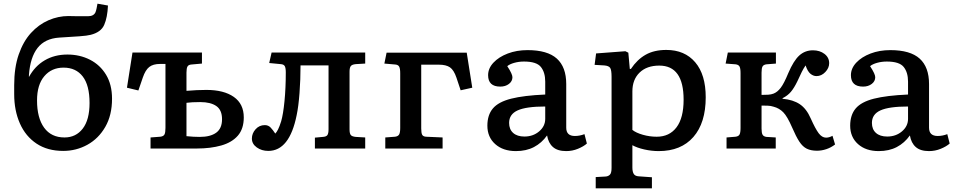

<svg xmlns="http://www.w3.org/2000/svg" viewBox="-20 -806 5182 1042"><path d="M323 13Q238 13 178.5 -26.5Q119 -66 88 -136Q57 -206 57 -295V-344Q57 -439 81.5 -510Q106 -581 148 -627Q190 -673 243 -696Q296 -719 352 -719Q360 -719 370.5 -718.5Q381 -718 401 -718Q421 -718 458 -718Q488 -718 498 -739Q502 -749 504.5 -762Q507 -775 509 -786L566 -776Q563 -711 545.5 -671Q528 -631 472 -617Q453 -612 410.5 -609Q368 -606 302 -602Q224 -597 184 -546Q144 -495 137 -399V-388Q169 -447 222.5 -478.5Q276 -510 346 -510Q413 -510 468 -482Q523 -454 555.5 -400.5Q588 -347 588 -270Q588 -181 551.5 -117.5Q515 -54 454.5 -20.5Q394 13 323 13ZM330 -60Q392 -60 429 -108Q466 -156 466 -247Q466 -343 429 -391Q392 -439 325 -439Q260 -439 220.5 -392.5Q181 -346 181 -261Q181 -166 219.5 -113Q258 -60 330 -60Z M797 0V-60L850 -64Q867 -66 872.5 -76Q878 -86 878 -112V-459H849Q811 -459 790 -442.5Q769 -426 755 -385L731 -315L669 -330L699 -521H1076V-461L1020 -456Q1003 -455 997.5 -445Q992 -435 992 -412V-313Q1049 -318 1100 -318Q1195 -318 1249 -280Q1303 -242 1303 -169Q1303 -107 1271 -70Q1239 -33 1181 -16.5Q1123 0 1048 0ZM1064 -63Q1122 -63 1153.5 -86Q1185 -109 1185 -159Q1185 -209 1154 -230.5Q1123 -252 1067 -252Q1041 -252 1024 -251Q1007 -250 992 -248V-67Q1011 -65 1029 -64Q1047 -63 1064 -63Z M1436 13Q1400 13 1373.5 -6Q1347 -25 1347 -54Q1347 -82 1367 -104.5Q1387 -127 1417 -127Q1436 -127 1448.5 -114Q1461 -101 1474 -81Q1481 -88 1489 -103.5Q1497 -119 1506 -148Q1517 -186 1524 -257.5Q1531 -329 1531 -413Q1531 -437 1525.5 -447Q1520 -457 1503 -458L1441 -464L1454 -521H1962V-461L1911 -458Q1890 -456 1883.5 -447Q1877 -438 1877 -417V-104Q1877 -82 1883.5 -73.5Q1890 -65 1911 -63L1962 -60V0H1689V-59L1732 -63Q1750 -64 1756.5 -72.5Q1763 -81 1763 -105V-451H1611Q1611 -374 1605.5 -301Q1600 -228 1590 -181Q1551 13 1436 13Z M2071 0V-60L2124 -64Q2140 -66 2146 -76Q2152 -86 2152 -112V-408Q2152 -435 2146 -445Q2140 -455 2124 -456L2066 -461L2078 -520H2513L2543 -330L2480 -316L2457 -385Q2443 -426 2422 -440.5Q2401 -455 2362 -455H2266V-109Q2266 -85 2271 -75Q2276 -65 2292 -64L2382 -60V0Z M2780 14Q2710 14 2667.5 -24Q2625 -62 2625 -124Q2625 -182 2655 -217.5Q2685 -253 2754 -270.5Q2823 -288 2939 -293V-363Q2939 -413 2915.5 -442.5Q2892 -472 2824 -472Q2796 -472 2771 -465Q2746 -458 2733 -447Q2748 -424 2754.5 -409.5Q2761 -395 2761 -387Q2761 -365 2742 -350.5Q2723 -336 2695 -336Q2629 -336 2629 -398Q2629 -435 2658 -466Q2687 -497 2735.5 -515.5Q2784 -534 2843 -534Q2951 -534 3002 -488Q3053 -442 3053 -350V-113Q3053 -68 3100 -68Q3126 -68 3152 -78L3165 -27Q3147 -11 3116.5 1.5Q3086 14 3053 14Q3006 14 2981 -8Q2956 -30 2949 -71Q2920 -30 2878 -8Q2836 14 2780 14ZM2826 -65Q2873 -65 2906 -93Q2939 -121 2939 -161V-228Q2836 -228 2789.5 -207Q2743 -186 2743 -139Q2743 -104 2765 -84.5Q2787 -65 2826 -65Z M3213 216V155L3267 152Q3281 151 3290 142Q3299 133 3299 105V-389Q3299 -426 3291.5 -437.5Q3284 -449 3259 -451L3207 -454L3215 -516L3374 -528L3390 -520L3398 -432H3404Q3438 -483 3484 -509Q3530 -535 3596 -535Q3696 -535 3753 -468Q3810 -401 3810 -278Q3810 -139 3743 -62.5Q3676 14 3555 14Q3516 14 3476.5 5Q3437 -4 3412 -18V103Q3412 126 3419.5 138Q3427 150 3447 151L3518 156V216ZM3544 -64Q3613 -64 3651.5 -115Q3690 -166 3690 -265Q3690 -450 3558 -450Q3490 -450 3451 -412Q3412 -374 3412 -310V-101Q3432 -85 3469 -74.5Q3506 -64 3544 -64Z M4414 12Q4381 12 4358.5 1Q4336 -10 4318 -37.5Q4300 -65 4279 -114Q4253 -174 4231 -196.5Q4209 -219 4178 -227Q4163 -232 4145.5 -232.5Q4128 -233 4113 -233V-108Q4113 -85 4118.5 -75Q4124 -65 4140 -63L4190 -60V0H3923V-60L3972 -64Q3988 -66 3993.5 -76Q3999 -86 3999 -112V-409Q3999 -435 3993.5 -445Q3988 -455 3972 -457L3918 -461L3930 -521H4191V-461L4140 -457Q4124 -455 4118.5 -445.5Q4113 -436 4113 -412V-291Q4133 -291 4149 -292Q4165 -293 4178 -298Q4199 -306 4217 -329.5Q4235 -353 4258 -409Q4287 -477 4318 -505Q4349 -533 4392 -533Q4429 -533 4454.5 -513.5Q4480 -494 4480 -463Q4480 -437 4459 -415Q4438 -393 4411 -393Q4394 -393 4378.5 -405.5Q4363 -418 4352 -451Q4341 -435 4331.5 -416Q4322 -397 4307 -364Q4290 -329 4272.5 -308Q4255 -287 4227 -273V-270Q4284 -265 4320.5 -240.5Q4357 -216 4380 -163Q4405 -107 4423 -83Q4441 -59 4463 -59Q4480 -59 4498 -69L4512 -22Q4490 -5 4464.5 3.5Q4439 12 4414 12Z M4749 14Q4679 14 4636.5 -24Q4594 -62 4594 -124Q4594 -182 4624 -217.5Q4654 -253 4723 -270.5Q4792 -288 4908 -293V-363Q4908 -413 4884.5 -442.5Q4861 -472 4793 -472Q4765 -472 4740 -465Q4715 -458 4702 -447Q4717 -424 4723.5 -409.5Q4730 -395 4730 -387Q4730 -365 4711 -350.5Q4692 -336 4664 -336Q4598 -336 4598 -398Q4598 -435 4627 -466Q4656 -497 4704.5 -515.5Q4753 -534 4812 -534Q4920 -534 4971 -488Q5022 -442 5022 -350V-113Q5022 -68 5069 -68Q5095 -68 5121 -78L5134 -27Q5116 -11 5085.5 1.5Q5055 14 5022 14Q4975 14 4950 -8Q4925 -30 4918 -71Q4889 -30 4847 -8Q4805 14 4749 14ZM4795 -65Q4842 -65 4875 -93Q4908 -121 4908 -161V-228Q4805 -228 4758.5 -207Q4712 -186 4712 -139Q4712 -104 4734 -84.5Q4756 -65 4795 -65Z"/></svg>

Font: Literata 7pt Medium
Style: Regular
Weight: 500
Designer: Latin by Veronika Burian and Jose Scaglione. Greek by Irene Vlachou. Cyrillic by Vera Evstafieva.
Foundry: TypeTogether
Version: Version 3.002